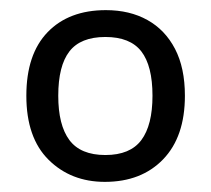

<svg xmlns="http://www.w3.org/2000/svg" viewBox="-20 -742 416 379"><path d="M345 -553Q345 -472 302 -427.5Q259 -383 187 -383Q120 -383 76 -426.5Q32 -470 32 -553Q32 -635 74 -678.5Q116 -722 189 -722Q236 -722 271 -702.5Q306 -683 325.5 -645.5Q345 -608 345 -553ZM95 -553Q95 -495 117 -465.5Q139 -436 188 -436Q237 -436 259 -465.5Q281 -495 281 -553Q281 -612 259 -640.5Q237 -669 188 -669Q139 -669 117 -640.5Q95 -612 95 -553Z"/></svg>

Font: Noto Sans Cherokee
Style: Regular
Weight: 400
Designer: Monotype Design Team
Foundry: Monotype Imaging Inc.
Version: Version 2.001